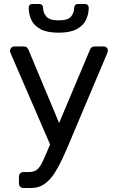

<svg xmlns="http://www.w3.org/2000/svg" viewBox="-20 -753 588 963"><path d="M98 190Q88 190 81.5 183.5Q75 177 75 167V133Q75 123 81.5 116.5Q88 110 98 110H124Q147 110 161 101Q175 92 187 70.5Q199 49 214 12L431 -503Q434 -511 439.5 -515.5Q445 -520 456 -520H501Q509 -520 515 -514Q521 -508 521 -500Q521 -496 520 -492.5Q519 -489 516 -482L326 -32Q311 4 293 43Q275 82 253.5 115.5Q232 149 203.5 169.5Q175 190 136 190ZM237 -15 35 -482Q30 -494 30 -499Q31 -508 37 -514Q43 -520 51 -520H98Q109 -520 114.5 -515Q120 -510 123 -503L289 -106ZM274 -589Q216 -589 183 -607Q150 -625 137 -653.5Q124 -682 124 -714Q124 -722 128.5 -727.5Q133 -733 143 -733H177Q186 -733 191 -727.5Q196 -722 196 -714Q196 -690 212 -670.5Q228 -651 274 -651Q322 -651 337 -670.5Q352 -690 352 -714Q352 -722 357 -727.5Q362 -733 371 -733H406Q415 -733 420 -727.5Q425 -722 425 -714Q425 -682 411.5 -653.5Q398 -625 365 -607Q332 -589 274 -589Z"/></svg>

Font: Rubik Light
Style: Regular
Weight: 400
Version: Version 2.101